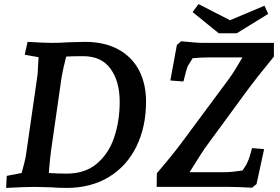

<svg xmlns="http://www.w3.org/2000/svg" viewBox="-20 -915 1370 940"><path d="M13 -54 86 -68Q102 -126 106 -148L163 -543Q165 -556 167 -605L169 -635L101 -647L115 -710Q203 -705 233 -705Q270 -705 315 -708L397 -710Q491 -710 558.5 -673.5Q626 -637 660.5 -571Q695 -505 695 -417Q695 -295 648.5 -199Q602 -103 514 -49Q426 5 306 5Q266 5 228 2Q178 0 151 0Q108 0 10 5ZM307 -65Q397 -65 455 -114.5Q513 -164 539.5 -244Q566 -324 566 -417Q566 -516 521.5 -578Q477 -640 387 -640Q334 -640 304 -638Q291 -588 282 -540L230 -178Q224 -134 219 -68Q266 -65 307 -65ZM1104 0H747L748 -67Q829 -161 877 -227L1101 -529Q1128 -566 1167 -634H1001Q965 -634 923 -630L899 -591Q892 -573 878 -516L814 -521L846 -695L867 -713Q943 -705 977 -705H1321V-638Q1225 -520 1196 -480L982 -188Q965 -163 922 -94L908 -72H1083Q1111 -72 1167 -80Q1187 -108 1192 -122Q1202 -142 1214 -190L1273 -185L1236 -14L1214 4Q1140 0 1104 0ZM1106 -816 1275 -887 1293 -847 1139 -752H1051L923 -856L952 -895Z"/></svg>

Font: Andada Pro
Style: Bold Italic
Weight: 700
Italic angle: -7°
Designer: Carolina Giovagnoli
Foundry: Huerta Tipografica
Version: Version 3.005; ttfautohint (v1.8.4)